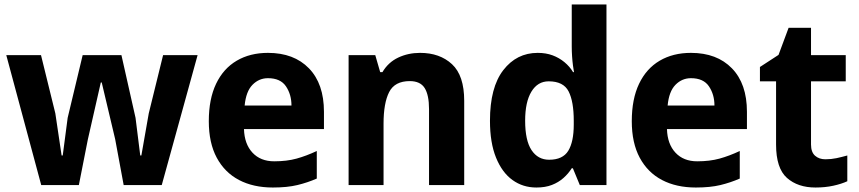

<svg xmlns="http://www.w3.org/2000/svg" viewBox="-20 -826 3834 857"><path d="M164 0 8 -580H163L227 -320L255 -132H260L282 -300L349 -580H522L585 -300L606 -132H611L644 -320L708 -580H862L702 0H532L494 -205L434 -458H430L372 -203L332 0Z M1198 11Q1111 11 1047 -22.5Q983 -56 947.5 -122Q912 -188 912 -285Q912 -384 944.5 -452Q977 -520 1036.5 -555Q1096 -590 1176 -590Q1292 -590 1359 -521Q1426 -452 1426 -327V-250H1069Q1071 -183 1107 -144.5Q1143 -106 1204 -106Q1260 -106 1303.5 -118Q1347 -130 1394 -152V-29Q1353 -11 1307.5 0Q1262 11 1198 11ZM1072 -355H1281Q1281 -404 1256.5 -440.5Q1232 -477 1176 -477Q1136 -477 1107 -447.5Q1078 -418 1072 -355Z M1536 0V-580H1655L1677 -504H1687Q1713 -548 1757.5 -569Q1802 -590 1855 -590Q1943 -590 1997.5 -539.5Q2052 -489 2052 -376V0H1895V-339Q1895 -402 1875.5 -433Q1856 -464 1809 -464Q1742 -464 1717 -415Q1692 -366 1692 -274V0Z M2374 11Q2314 11 2267.5 -22.5Q2221 -56 2194 -122.5Q2167 -189 2167 -287Q2167 -436 2226.5 -513Q2286 -590 2380 -590Q2417 -590 2446.5 -579Q2476 -568 2499.5 -548.5Q2523 -529 2538 -504H2542Q2540 -515 2537.5 -533.5Q2535 -552 2533.5 -574.5Q2532 -597 2532 -619V-806H2687V0H2568L2537 -75H2532Q2517 -51 2495 -31.5Q2473 -12 2443.5 -0.5Q2414 11 2374 11ZM2431 -113Q2492 -113 2516.5 -153Q2541 -193 2541 -270V-287Q2541 -373 2518 -418Q2495 -463 2429 -463Q2380 -463 2352 -417Q2324 -371 2324 -287Q2324 -199 2352.5 -156Q2381 -113 2431 -113Z M3086 11Q2999 11 2935 -22.5Q2871 -56 2835.5 -122Q2800 -188 2800 -285Q2800 -384 2832.5 -452Q2865 -520 2924.5 -555Q2984 -590 3064 -590Q3180 -590 3247 -521Q3314 -452 3314 -327V-250H2957Q2959 -183 2995 -144.5Q3031 -106 3092 -106Q3148 -106 3191.5 -118Q3235 -130 3282 -152V-29Q3241 -11 3195.5 0Q3150 11 3086 11ZM2960 -355H3169Q3169 -404 3144.5 -440.5Q3120 -477 3064 -477Q3024 -477 2995 -447.5Q2966 -418 2960 -355Z M3620 11Q3541 11 3492.5 -32Q3444 -75 3444 -181V-463H3372V-527L3455 -581L3500 -702H3600V-580H3755V-463H3600V-181Q3600 -147 3618 -131Q3636 -115 3664 -115Q3690 -115 3713.5 -120Q3737 -125 3762 -132V-17Q3736 -5 3699.5 3Q3663 11 3620 11Z"/></svg>

Font: Menbere
Style: Regular
Weight: 400
Designer: Aleme Tadesse
Foundry: Sorkin Type Co
Version: Version 1.000